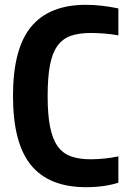

<svg xmlns="http://www.w3.org/2000/svg" viewBox="-20 -769 539 798"><path d="M338 9Q184 9 109 -82.5Q34 -174 34 -370Q34 -567 109.5 -658Q185 -749 337 -749Q400 -749 472 -734V-622Q445 -627 414.5 -629.5Q384 -632 358 -632Q308 -632 274 -620Q240 -608 218.5 -578Q197 -548 187.5 -497.5Q178 -447 178 -369Q178 -293 188 -242.5Q198 -192 219 -162Q240 -132 274 -119.5Q308 -107 356 -107Q383 -107 413.5 -110Q444 -113 472 -119V-10Q450 -2 414.5 3.5Q379 9 338 9Z"/></svg>

Font: Encode Sans Compressed
Style: Bold
Weight: 700
Designer: Pablo Impallari, Andres Torresi
Foundry: Pablo Impallari, Andres Torresi
Version: Version 1.000; ttfautohint (v1.00) -l 8 -r 50 -G 200 -x 14 -